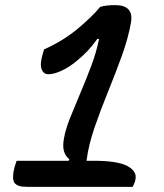

<svg xmlns="http://www.w3.org/2000/svg" viewBox="-20 -730 640 750"><path d="M45 -102H248L251 -108Q236 -119 230 -139Q224 -159 230 -190Q236 -225 254 -270Q272 -315 293.5 -365.5Q315 -416 335.5 -470Q356 -524 367 -578H360Q341 -551 322.5 -531.5Q304 -512 281 -493Q250 -467 220 -453.5Q190 -440 169 -440Q150 -440 142.5 -460Q135 -480 147 -520L152 -537Q220 -567 278 -613Q307 -637 332.5 -661.5Q358 -686 371 -703Q394 -710 430 -710Q502 -710 492 -644Q481 -581 456 -512Q431 -443 402.5 -373Q374 -303 350 -234Q326 -165 318 -102H347Q439 -102 477.5 -81.5Q516 -61 509 -29Q508 -21 504.5 -13.5Q501 -6 498 0H90Q65 0 54 -4Q43 -8 37 -15Q31 -24 31 -38.5Q31 -53 35 -69Q37 -79 40 -87Q43 -95 45 -102Z"/></svg>

Font: Recursive Sn Csl St Med
Style: Italic
Weight: 500
Italic angle: -15°
Version: Version 1.079;hotconv 1.0.112;makeotfexe 2.5.65598; ttfautoh